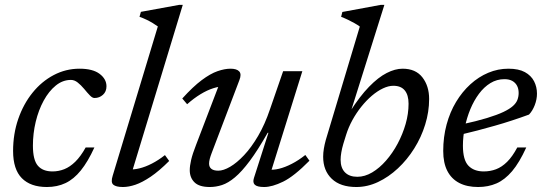

<svg xmlns="http://www.w3.org/2000/svg" viewBox="-20 -740 2188 770"><path d="M264.5 -419.5Q231.5 -419.5 203.8 -397Q176 -374.5 155.2 -336.5Q134.5 -298.5 123.2 -251.5Q112 -204.5 112 -156Q112 -98.5 131.8 -75.5Q151.5 -52.5 190.5 -52.5Q215 -52.5 237.8 -61.5Q260.5 -70.5 282 -91.5Q303.5 -112.5 323.5 -148.5H358.5Q332.5 -91.5 304.2 -56.5Q276 -21.5 242.8 -5.8Q209.5 10 168 10Q102.5 10 67.5 -25.5Q32.5 -61 32.5 -134.5Q32.5 -203 53.2 -263Q74 -323 110.5 -368.2Q147 -413.5 195.5 -439Q244 -464.5 299 -464.5Q352 -464.5 379.5 -443.8Q407 -423 407 -394Q407 -372.5 392.8 -359.8Q378.5 -347 359.5 -347Q351 -346.5 340.8 -357Q330.5 -367.5 317.5 -383.5Q304.5 -399 291.5 -409.2Q278.5 -419.5 264.5 -419.5Z M613 -634Q604 -640.5 592.5 -647.5Q581 -654.5 567.5 -661Q554 -667.5 539.5 -672.5L545 -692.5L698.5 -720.5H713L506.5 -41L497 -61Q515.5 -59 539.2 -64.8Q563 -70.5 589.2 -84Q615.5 -97.5 641.5 -118L658.5 -94.5Q618 -54 584.2 -31.2Q550.5 -8.5 523.2 0.8Q496 10 473 10Q445 10 434.2 0.5Q423.5 -9 432 -35.5Z M998.5 -26.5 1056.5 -207.5H1053.5Q1014 -138 981.8 -94.8Q949.5 -51.5 922.2 -28.8Q895 -6 870.5 2Q846 10 821.5 10Q779 10 760 -8.8Q741 -27.5 741 -57.5Q741 -74.5 746.5 -98.5Q752 -122.5 766.5 -159.5L865 -417L878.5 -393Q860 -394 835.5 -386.2Q811 -378.5 784.2 -362.2Q757.5 -346 730.5 -322L711 -345Q754 -392.5 788.8 -418.5Q823.5 -444.5 852.2 -454.5Q881 -464.5 904.5 -464.5Q929.5 -464.5 939.5 -453.5Q949.5 -442.5 940 -418.5L829 -126.5Q824 -113.5 821.2 -102.8Q818.5 -92 818.5 -84Q818.5 -70 827.8 -62.8Q837 -55.5 855.5 -55.5Q876 -55.5 903 -71.2Q930 -87 959 -117.8Q988 -148.5 1015.2 -195Q1042.5 -241.5 1063 -302.5L1115.5 -454.5H1192.5L1063 -39.5L1056 -60Q1075 -57.5 1099 -63.2Q1123 -69 1150.2 -83Q1177.5 -97 1204.5 -118.5L1221 -95.5Q1159.5 -33 1115.5 -11.5Q1071.5 10 1039.5 10Q1011.5 10 1002 1Q992.5 -8 998.5 -26.5Z M1357 -163.5Q1351.5 -145 1348.8 -128.8Q1346 -112.5 1346 -99.5Q1346 -66.5 1363.5 -48.8Q1381 -31 1413 -31Q1443 -31 1472.5 -48.5Q1502 -66 1528.2 -96Q1554.5 -126 1574.8 -164Q1595 -202 1606.8 -243Q1618.5 -284 1618.5 -324Q1618.5 -359 1603.2 -377.5Q1588 -396 1557.5 -396Q1538 -396 1515.8 -385.5Q1493.5 -375 1471.2 -356Q1449 -337 1429 -312Q1409 -287 1393.2 -258.2Q1377.5 -229.5 1368 -199ZM1423 -633.5Q1413.5 -640.5 1401.5 -647.2Q1389.5 -654 1376 -660.5Q1362.5 -667 1348 -672.5L1353 -692L1507 -720.5H1521.5L1383 -280L1383.5 -292Q1423 -354 1460 -392Q1497 -430 1530.8 -447.2Q1564.5 -464.5 1594.5 -464.5Q1647 -464.5 1674 -429.8Q1701 -395 1701 -343Q1701 -291.5 1685.2 -240.5Q1669.5 -189.5 1641.2 -144.5Q1613 -99.5 1575.8 -64.8Q1538.5 -30 1496 -10Q1453.5 10 1409 10Q1345 10 1310.5 -23Q1276 -56 1276 -111.5Q1276 -127 1278.8 -143.8Q1281.5 -160.5 1286.5 -178.5Z M2003 -422.5Q1972.5 -422.5 1946.8 -406.8Q1921 -391 1900.8 -363.8Q1880.5 -336.5 1866.2 -302Q1852 -267.5 1844.2 -229.8Q1836.5 -192 1836.5 -156Q1836.5 -98.5 1858.5 -75.5Q1880.5 -52.5 1920 -52.5Q1946 -52.5 1969.2 -61.2Q1992.5 -70 2013.8 -91Q2035 -112 2054.5 -148.5H2090.5Q2063 -88 2033.8 -53.5Q2004.5 -19 1971.2 -4.5Q1938 10 1897.5 10Q1853 10 1821.8 -6.2Q1790.5 -22.5 1774 -54.5Q1757.5 -86.5 1757.5 -134.5Q1757.5 -190.5 1771 -240.5Q1784.5 -290.5 1809 -331.2Q1833.5 -372 1866.5 -402Q1899.5 -432 1938.2 -448.2Q1977 -464.5 2019 -464.5Q2060 -464.5 2085 -450.8Q2110 -437 2121.8 -414.2Q2133.5 -391.5 2133.5 -364.5Q2133.5 -341.5 2124.5 -318.2Q2115.5 -295 2101.5 -280.5Q2067.5 -268 2033.2 -256.8Q1999 -245.5 1964.5 -235.8Q1930 -226 1896 -217Q1862 -208 1829.5 -200.5L1831.5 -241Q1891.5 -254 1932.5 -266.5Q1973.5 -279 1998.8 -291Q2024 -303 2037.2 -315Q2050.5 -327 2055.2 -340Q2060 -353 2060 -367Q2060 -384 2053.5 -396.2Q2047 -408.5 2034.5 -415.5Q2022 -422.5 2003 -422.5Z"/></svg>

Font: Newsreader
Style: Italic
Weight: 400
Italic angle: -17°
Designer: Hugues Gentile
Foundry: Production Type
Version: Version 1.003